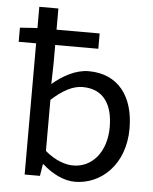

<svg xmlns="http://www.w3.org/2000/svg" viewBox="-52 -756 648 812"><g transform="rotate(5 272.0 -350.0)"><path d="M296 12C407 12 507 -79 507 -232C507 -368 440 -459 314 -459C260 -459 205 -429 161 -391L163 -478V-557H346V-622H163V-712H82V-622L8 -617V-557H82V0H147L155 -50H158C201 -11 251 12 296 12ZM283 -56C250 -56 207 -70 163 -107V-324C210 -367 253 -390 294 -390C386 -390 423 -323 423 -231C423 -125 363 -56 283 -56Z"/></g></svg>

Font: DAIFUKU Sans
Style: Regular
Weight: 400
Designer: Original font ‘Source Han Sans JP’ : Paul D. Hunt
Foundry: Daifuku
Version: Version 1.000